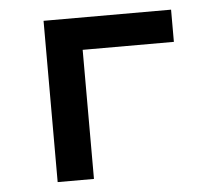

<svg xmlns="http://www.w3.org/2000/svg" viewBox="-43 -559 702 606"><g transform="rotate(-5 308.0 -255.5)"><path d="M116 0V-511H520V-409H231V0Z"/></g></svg>

Font: Overpass Mono Light
Style: Regular
Weight: 300
Monospace: yes
Designer: Delve Withrington, Dave Bailey
Foundry: Delve Fonts LLC
Version: Version 4.000